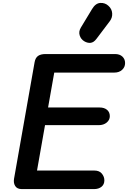

<svg xmlns="http://www.w3.org/2000/svg" viewBox="-20 -1300 880 1320"><path d="M130 0Q98 0 84.8 -20.8Q71.5 -41.5 76.5 -71L218 -873Q223.5 -903 242 -915.8Q260.5 -928.5 294 -928.5H770.5Q803 -928.5 821.5 -911Q840 -893.5 840 -866.5Q840 -838.5 819.5 -819.8Q799 -801 766.5 -801H353L310.5 -561H665Q696.5 -561 715.8 -545Q735 -529 735 -501Q735 -475.5 713.5 -457.5Q692 -439.5 658 -439.5H289.5L234.5 -127.5H629Q663 -127.5 680.2 -106.5Q697.5 -85.5 697.5 -60Q697.5 -32 677.8 -16Q658 0 626.5 0ZM559 -1016.5Q536 -1030.5 527.8 -1056.8Q519.5 -1083 536 -1110.5L613 -1238Q637 -1278 669.8 -1279.8Q702.5 -1281.5 725.5 -1260Q749 -1239 751.2 -1209Q753.5 -1179 735 -1154.5L642.5 -1032Q624 -1007.5 602.2 -1005.5Q580.5 -1003.5 559 -1016.5Z"/></svg>

Font: Edu VIC WA NT Hand
Style: Regular
Weight: 400
Designer: Tina and Corey Anderson, Eben Sorkin, Mirko Velimirovic
Foundry: Google for Education
Version: Version 1.000